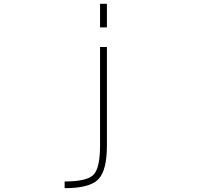

<svg xmlns="http://www.w3.org/2000/svg" viewBox="-20 -772 1040 1011"><path d="M506.8 -627.9V-752H543V-627.9ZM320.3 218.8V183.6Q438.5 183.6 472.7 147.9Q506.8 112.3 506.8 -5.9V-524.4H543V-5.9Q543 125 498 171.9Q453.1 218.8 320.3 218.8Z"/></svg>

Font: Gen Shin Gothic Monospace ExtraLight
Style: Regular
Weight: 200
Designer: [Source Han Sans]
Ryoko NISHIZUKA  (kana & ideographs); Paul D. Hunt (Latin, Greek & Cyrillic); Wenlong ZHANG  (bopomofo
Version: Version 1.002.20150607